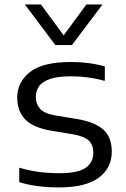

<svg xmlns="http://www.w3.org/2000/svg" viewBox="-20 -828 562 858"><path d="M243 9.5Q194.5 9.5 150.5 4Q106.5 -1.5 66 -14V-78.5Q112.5 -65 155.8 -59.5Q199 -54 244.5 -54Q328 -54 362.5 -78Q397 -102 397 -145Q397 -180 377.2 -199.5Q357.5 -219 303 -228.5L211 -243.5Q127.5 -257.5 92.2 -294.8Q57 -332 57 -392Q57 -461 113.8 -506Q170.5 -551 298 -551Q379 -551 448.5 -531V-466.5Q375.5 -487 298.5 -487Q238 -487 203.2 -475Q168.5 -463 154.2 -442.2Q140 -421.5 140 -395Q140 -365 158.2 -342.8Q176.5 -320.5 230.5 -311.5L322.5 -296.5Q403.5 -283 441.5 -249Q479.5 -215 479.5 -150.5Q479.5 -77 421.2 -33.8Q363 9.5 243 9.5ZM227.5 -626.5 91 -808H163L264.5 -670L366 -808H438L301.5 -626.5Z"/></svg>

Font: Encode Sans Exp
Style: Regular
Weight: 400
Width: 7
Designer: Multiple Designers
Foundry: Impallari Type
Version: Version 3.002; ttfautohint (v1.8.3) -l 8 -r 50 -G 200 -x 14 